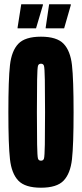

<svg xmlns="http://www.w3.org/2000/svg" viewBox="-20 -867 382 895"><path d="M19 -344Q19 -497 26.5 -563.5Q34 -630 65.5 -663Q97 -696 171 -696Q245 -696 276.5 -663Q308 -630 315.5 -563.5Q323 -497 323 -344Q323 -191 315.5 -124.5Q308 -58 276.5 -25Q245 8 171 8Q97 8 65.5 -25Q34 -58 26.5 -124.5Q19 -191 19 -344ZM190 -344Q190 -439 189 -494.5Q188 -550 185 -560Q182 -570 171 -570Q160 -570 157 -560Q154 -550 153 -494.5Q152 -439 152 -344Q152 -249 153 -193.5Q154 -138 157 -128Q160 -118 171 -118Q182 -118 185 -128Q188 -138 189 -193.5Q190 -249 190 -344ZM62 -735V-739L79 -847H180V-843L148 -735ZM193 -735V-739L209 -847H310V-843L279 -735Z"/></svg>

Font: Saira Ultra Condensed Black
Style: Regular
Weight: 900
Width: 1
Designer: Hector Gatti with collaboration of the Omnibus-Type team
Foundry: Omnibus-Type
Version: Version 1.001; ttfautohint (v1.8)